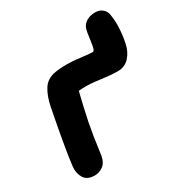

<svg xmlns="http://www.w3.org/2000/svg" viewBox="-158 -783 870 914"><g transform="rotate(-30 277.0 -326.0)"><path d="M103 10Q62 10 45.5 -16Q29 -42 32 -78Q34 -95 38 -123.5Q42 -152 48 -185.5Q54 -219 60 -254Q66 -289 72.5 -320.5Q79 -352 83 -375Q94 -432 116.5 -467Q139 -502 184 -510Q200 -513 216 -514Q232 -515 247 -515Q272 -515 298 -512.5Q324 -510 347 -507Q370 -504 388 -504Q395 -504 399 -519.5Q403 -535 405.5 -556.5Q408 -578 411.5 -598Q415 -618 421 -628Q431 -645 450 -653.5Q469 -662 491 -662Q515 -662 530.5 -648.5Q546 -635 549 -616Q551 -605 552.5 -588.5Q554 -572 553.5 -551.5Q553 -531 550.5 -508.5Q548 -486 543 -462Q535 -421 510 -393Q485 -365 445 -365Q417 -365 388 -368.5Q359 -372 331 -375.5Q303 -379 278 -379Q252 -379 235.5 -377Q219 -375 204 -371Q189 -367 166 -362L251 -420Q242 -395 234.5 -364.5Q227 -334 219 -299.5Q211 -265 203 -226Q196 -190 190.5 -155Q185 -120 181.5 -93Q178 -66 176 -54Q169 -19 147.5 -4.5Q126 10 103 10Z"/></g></svg>

Font: Shantell Sans Light
Style: Bold Italic
Weight: 700
Italic angle: -11°
Version: Version 1.011;[c5ecc13dd]